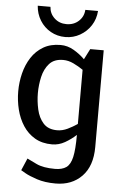

<svg xmlns="http://www.w3.org/2000/svg" viewBox="-60 -742 637 993"><g transform="rotate(5 258.0 -246.0)"><path d="M251 -432Q204 -432 179 -404Q154 -376 144.5 -334Q135 -292 135 -250Q135 -208 144.5 -165.5Q154 -123 179 -95Q204 -67 251 -67Q278 -67 305 -80Q332 -93 355 -109V-390Q332 -406 305 -419Q278 -432 251 -432ZM111 92Q125 99 160.5 116Q196 133 257 133Q294 133 315.5 118Q337 103 346 63.5Q355 24 355 -50V-52Q329 -28 297.5 -10Q266 8 231 8Q179 8 141.5 -14Q104 -36 80 -73Q56 -110 44.5 -156Q33 -202 33 -250Q33 -298 44.5 -344Q56 -390 80 -427Q104 -464 141.5 -486Q179 -508 231 -508Q267 -508 299.5 -489Q332 -470 357 -445L385 -500H455V2Q455 101 403 154.5Q351 208 267 208H266Q211 208 170 194.5Q129 181 106.5 168Q84 155 84 155ZM161 -700Q163 -665 188.5 -641.5Q214 -618 251 -618Q289 -618 314.5 -641.5Q340 -665 342 -700H408Q405 -658 383.5 -624.5Q362 -591 327 -571Q292 -551 251 -551Q209 -551 174.5 -570.5Q140 -590 119 -624Q98 -658 95 -700Z"/></g></svg>

Font: Epunda Sans Medium
Style: Regular
Weight: 500
Designer: Simon Atzbach
Foundry: typofactur
Version: Version 2.204; ttfautohint (v1.8.4.7-5d5b)